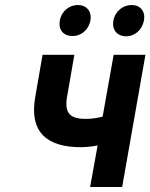

<svg xmlns="http://www.w3.org/2000/svg" viewBox="-20 -747 601 767"><path d="M323 -272C262 -272 236 -293 248 -361L277 -528H150L121 -361C95 -216 171 -159 303 -159C326 -159 349 -162 370 -166L340 0H468L561 -528H434L390 -281C368 -276 348 -272 323 -272ZM270 -603C304 -603 334 -627 341 -665C348 -702 325 -727 291 -727C257 -727 226 -703 219 -665C212 -626 235 -603 270 -603ZM484 -602C518 -602 548 -627 555 -665C562 -702 540 -727 506 -727C472 -727 440 -703 433 -665C426 -627 449 -602 484 -602Z"/></svg>

Font: Asimov
Style: NarIt
Weight: 500
Designer: Google
Version: Version 2.000980; 2014